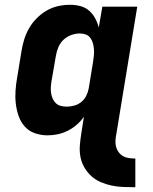

<svg xmlns="http://www.w3.org/2000/svg" viewBox="-20 -558 640 803"><path d="M546 225H545Q520 225 495 224Q470 223 446.5 218Q423 213 401 203.5Q379 194 362 178.5Q345 163 333 142.5Q321 122 316.5 98.5Q312 75 314 50Q316 25 320 0L331 -70Q331 -70 331 -70Q331 -70 331 -70Q318 -51 300.5 -36Q283 -21 263 -11Q243 -1 221.5 3.5Q200 8 178 8Q151 8 125.5 -1Q100 -10 83 -29.5Q66 -49 57.5 -74Q49 -99 46 -125.5Q43 -152 45 -180Q47 -208 52 -235L70 -345Q74 -370 81.5 -394Q89 -418 102 -440.5Q115 -463 134 -482Q153 -501 175.5 -514Q198 -527 223 -532.5Q248 -538 273 -538Q295 -538 316 -532.5Q337 -527 352.5 -513.5Q368 -500 378 -481.5Q388 -463 393 -443L408 -530H554L467 0Q464 14 463 28Q462 42 465 54.5Q468 67 475.5 77.5Q483 88 494 94.5Q505 101 518.5 103Q532 105 546 105ZM259 -112Q275 -112 291 -116.5Q307 -121 320 -131.5Q333 -142 340.5 -157Q348 -172 351 -188L369 -298Q371 -311 372.5 -324.5Q374 -338 373 -351Q372 -364 369 -376Q366 -388 358.5 -398.5Q351 -409 339.5 -413.5Q328 -418 314 -418Q296 -418 278 -411.5Q260 -405 246 -392Q232 -379 224.5 -361.5Q217 -344 214 -326L195 -216Q193 -203 192.5 -190.5Q192 -178 194 -166.5Q196 -155 201 -144Q206 -133 214.5 -125.5Q223 -118 234.5 -115Q246 -112 259 -112Z"/></svg>

Font: Iosevka Curly Heavy Extended
Style: Italic
Weight: 900
Width: 7
Italic angle: -9°
Monospace: yes
Designer: Belleve Invis
Foundry: Belleve Invis
Version: Version 11.1.0; ttfautohint (v1.8.3)